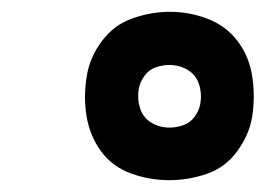

<svg xmlns="http://www.w3.org/2000/svg" viewBox="-20 -810 472 325"><path d="M267 -505Q298 -505 329.5 -515.5Q361 -526 381.5 -554Q402 -582 407 -613Q412 -647 407 -680.5Q402 -714 382.5 -740Q363 -766 332 -778Q301 -790 267 -790Q236 -790 204.5 -779Q173 -768 152.5 -740.5Q132 -713 127 -682Q121 -647 126.5 -613.5Q132 -580 151 -554Q170 -528 201.5 -516.5Q233 -505 267 -505ZM267 -594Q250 -594 236 -602.5Q222 -611 217 -627Q212 -643 215 -660Q217 -671 224.5 -681.5Q232 -692 243.5 -696Q255 -700 267 -700Q284 -700 298 -691.5Q312 -683 317 -667Q322 -651 319 -634Q317 -623 309.5 -612.5Q302 -602 290 -598Q278 -594 267 -594Z"/></svg>

Font: Iosevka Sparkle Medium Oblique
Style: Regular
Weight: 500
Italic angle: -9°
Designer: Belleve Invis
Foundry: Belleve Invis
Version: Version 4.5.0; ttfautohint (v1.8.3)